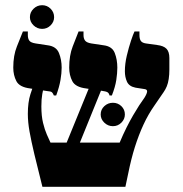

<svg xmlns="http://www.w3.org/2000/svg" viewBox="-20 -718 702 738"><path d="M143 0Q124 -75 112 -125.5Q100 -176 93.5 -212.5Q87 -249 87 -280Q87 -325 97 -356Q107 -387 119 -421L157 -407Q154 -401 150 -388.5Q146 -376 142.5 -356.5Q139 -337 139 -309Q139 -272 145.5 -245.5Q152 -219 160 -201Q168 -183 174 -170H440Q453 -201 466 -227Q479 -253 491.5 -274.5Q504 -296 515 -313L535 -342Q545 -358 545.5 -366.5Q546 -375 533 -376L501 -381Q476 -386 468 -404Q460 -422 460 -444Q460 -473 467.5 -504.5Q475 -536 483.5 -561.5Q492 -587 497 -597H516V-584Q516 -568 521.5 -560.5Q527 -553 541 -551L584 -545Q609 -542 620 -530.5Q631 -519 631 -495V-450Q631 -431 628.5 -414.5Q626 -398 621 -386Q616 -374 609 -364L574 -313Q550 -279 531.5 -239Q513 -199 498.5 -153Q484 -107 473 -52L462 0ZM213 -113 340 -424 387 -416 264 -113ZM187 -351Q184 -359 180 -363Q176 -367 161 -368L96 -378Q55 -383 43 -406Q31 -429 31 -458Q31 -505 45 -539.5Q59 -574 68 -597H87V-583Q87 -570 92.5 -562Q98 -554 117 -551L163 -544Q196 -540 206.5 -514.5Q217 -489 217 -458Q217 -437 212.5 -410.5Q208 -384 196 -351ZM401 -351Q399 -360 393 -363.5Q387 -367 371 -369L311 -378Q270 -383 258 -406Q246 -429 246 -458Q246 -505 259.5 -539.5Q273 -574 282 -597H301V-583Q301 -570 307 -562Q313 -554 331 -551L378 -544Q411 -540 421 -514.5Q431 -489 431 -458Q431 -437 427 -410.5Q423 -384 410 -351ZM414 -233Q395 -233 381 -246.5Q367 -260 367 -278Q367 -297 381 -310Q395 -323 414 -323Q433 -323 446.5 -310Q460 -297 460 -278Q460 -260 446.5 -246.5Q433 -233 414 -233ZM142 -607Q123 -607 109 -620.5Q95 -634 95 -652Q95 -671 109 -684.5Q123 -698 142 -698Q161 -698 174.5 -684.5Q188 -671 188 -652Q188 -634 174.5 -620.5Q161 -607 142 -607Z"/></svg>

Font: Frank Ruhl Libre ExtraBold
Style: Regular
Weight: 800
Designer: Yanek Iontef
Foundry: Fontef
Version: Version 6.003;gftools[0.9.30]